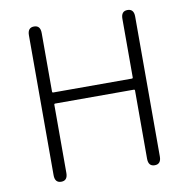

<svg xmlns="http://www.w3.org/2000/svg" viewBox="-81 -808 872 888"><g transform="rotate(-10 355.0 -364.5)"><path d="M136 0Q106 0 106 -36V-693Q106 -729 136 -729Q166 -729 166 -693V-418Q166 -413 171 -413H540Q545 -413 545 -418V-693Q545 -729 575 -729Q605 -729 605 -693V-36Q605 0 575 0Q545 0 545 -36V-356Q545 -361 540 -361H171Q166 -361 166 -356V-36Q166 0 136 0Z"/></g></svg>

Font: Resource Han Rounded CN Light
Style: Regular
Weight: 300
Designer: Cyano Hao (round all glyphs); Ryoko NISHIZUKA 西塚涼子 (kana, bopomofo & ideographs); Paul D. Hunt (Latin, Greek & Cyrillic)
Foundry: Cyano Hao
Version: 0.990